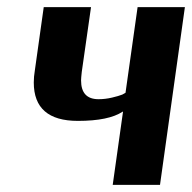

<svg xmlns="http://www.w3.org/2000/svg" viewBox="-20 -520 540 540"><path d="M333 -259 367 -500H500L430 0H297L326 -206H325Q286 -180 199 -180Q75 -180 75 -288Q75 -304 78 -322L103 -500H236L210 -318Q208 -300 208 -294Q208 -241 257 -241Q276 -241 295 -245.5Q314 -250 324 -254Z"/></svg>

Font: Arsenal
Style: Bold Italic
Weight: 700
Italic angle: -9°
Designer: Andrij Shevchenko
Foundry: Stairsfor.com
Version: Version 1.000